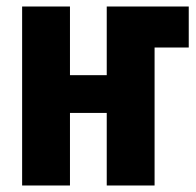

<svg xmlns="http://www.w3.org/2000/svg" viewBox="-20 -570 603 590"><path d="M48 0H195V-223H308V0H455V-424H560V-550H308V-339H195V-550H48Z"/></svg>

Font: Noto Sans Mono SemiCondensed ExtraBold
Style: Regular
Weight: 800
Width: 4
Designer: Monotype Design Team
Foundry: Monotype Imaging Inc.
Version: Version 2.014